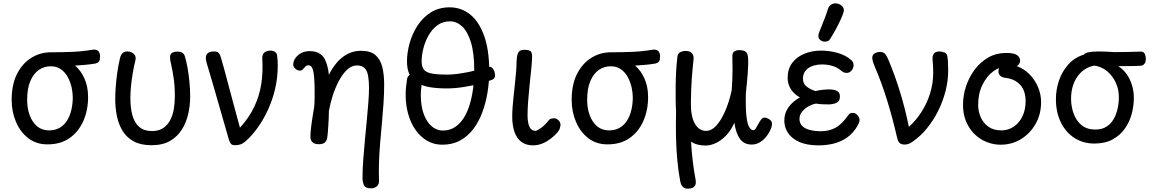

<svg xmlns="http://www.w3.org/2000/svg" viewBox="-20 -856 6927 1153"><path d="M431 -462Q466 -432 487.5 -383.5Q509 -335 509 -273Q509 -194 480.5 -129.5Q452 -65 398 -27Q344 11 265 11Q198 11 150 -26Q102 -63 76 -124Q50 -185 50 -256Q50 -349 82.5 -412.5Q115 -476 168.5 -509Q222 -542 285 -542Q347 -542 411 -544.5Q475 -547 533 -557Q554 -561 567.5 -551.5Q581 -542 581 -516Q581 -497 575 -487.5Q569 -478 550 -474Q520 -469 490 -466.5Q460 -464 431 -462ZM274 -73Q312 -73 339 -89Q366 -105 383 -132.5Q400 -160 408.5 -196Q417 -232 417 -271Q417 -299 410 -331Q403 -363 387.5 -392Q372 -421 346.5 -439.5Q321 -458 284 -458Q245 -458 213 -436Q181 -414 162 -369Q143 -324 143 -255Q143 -205 158.5 -163.5Q174 -122 203 -97.5Q232 -73 274 -73Z M890 16Q826 16 784 -6.5Q742 -29 717.5 -68Q693 -107 682.5 -157Q672 -207 672 -261Q672 -295 675 -335Q678 -375 684 -418Q690 -461 700 -504Q705 -527 716 -537Q727 -547 743 -547Q761 -547 773.5 -540Q786 -533 791.5 -521Q797 -509 793 -493Q784 -457 777 -416Q770 -375 766.5 -336.5Q763 -298 763 -267Q763 -207 775.5 -162.5Q788 -118 816.5 -93.5Q845 -69 893 -69Q932 -69 958.5 -86Q985 -103 1001 -132.5Q1017 -162 1023.5 -199.5Q1030 -237 1030 -278Q1030 -338 1023 -385.5Q1016 -433 1008.5 -465Q1001 -497 1001 -510Q1001 -531 1013 -538.5Q1025 -546 1045 -546Q1065 -546 1076 -538.5Q1087 -531 1091 -515Q1099 -489 1106 -450Q1113 -411 1117.5 -366Q1122 -321 1122 -276Q1122 -224 1110.5 -172.5Q1099 -121 1072.5 -78.5Q1046 -36 1001.5 -10Q957 16 890 16Z M1393 16Q1374 16 1367 8Q1360 0 1355 -16Q1321 -132 1287.5 -250.5Q1254 -369 1221 -478Q1218 -488 1217 -495.5Q1216 -503 1216 -508Q1216 -527 1228 -537Q1240 -547 1266 -547Q1285 -547 1293.5 -537.5Q1302 -528 1307 -509Q1323 -455 1341 -386.5Q1359 -318 1379.5 -242Q1400 -166 1421 -89Q1477 -151 1507.5 -216Q1538 -281 1549 -352Q1560 -423 1555 -504Q1554 -530 1568 -541Q1582 -552 1604 -552Q1620 -552 1631 -544.5Q1642 -537 1644 -524Q1646 -511 1647 -493.5Q1648 -476 1648 -464Q1648 -390 1632 -322Q1616 -254 1588.5 -195Q1561 -136 1526.5 -88Q1492 -40 1454 -7Q1435 9 1419.5 12.5Q1404 16 1393 16Z M2208 275Q2174 275 2165.5 255.5Q2157 236 2157 212Q2157 165 2161 107.5Q2165 50 2171 -11Q2177 -72 2182.5 -131Q2188 -190 2192 -241Q2196 -292 2196 -328Q2196 -371 2190.5 -401Q2185 -431 2169.5 -447Q2154 -463 2123 -463Q2092 -463 2065 -438Q2038 -413 2016 -372Q1994 -331 1978.5 -283Q1963 -235 1955 -189Q1955 -169 1954 -146Q1953 -123 1951.5 -100Q1950 -77 1948.5 -58Q1947 -39 1945 -27Q1943 -13 1932 -1.5Q1921 10 1895 10Q1875 10 1864 3.5Q1853 -3 1848.5 -13Q1844 -23 1844 -34Q1844 -61 1849.5 -103Q1855 -145 1867 -215Q1869 -238 1869.5 -275.5Q1870 -313 1869 -345Q1868 -396 1861 -430Q1854 -464 1831 -464Q1821 -464 1813.5 -456Q1806 -448 1799 -440Q1792 -432 1781 -432Q1766 -432 1753.5 -443.5Q1741 -455 1741 -468Q1741 -478 1744.5 -489Q1748 -500 1756 -510Q1771 -529 1792 -539Q1813 -549 1841 -549Q1885 -549 1912 -525Q1939 -501 1951 -436Q1952 -429 1953 -422Q1954 -415 1955 -407Q1976 -449 2004 -481.5Q2032 -514 2068.5 -532.5Q2105 -551 2148 -551Q2206 -551 2235.5 -524.5Q2265 -498 2276 -452.5Q2287 -407 2287 -349Q2287 -293 2283 -234.5Q2279 -176 2273.5 -117Q2268 -58 2263 1Q2258 60 2256 117Q2254 174 2256 228Q2257 252 2242.5 263.5Q2228 275 2208 275Z M2636 13Q2586 13 2545.5 -10.5Q2505 -34 2476 -75Q2447 -116 2431.5 -170.5Q2416 -225 2416 -288Q2416 -309 2418 -330Q2420 -351 2424 -378Q2426 -395 2437 -404Q2448 -413 2467 -413Q2486 -413 2499.5 -403.5Q2513 -394 2513 -378Q2513 -352 2510 -330Q2507 -308 2507 -288Q2507 -218 2525 -170Q2543 -122 2573 -97Q2603 -72 2639 -72Q2679 -72 2710 -91.5Q2741 -111 2763.5 -145.5Q2786 -180 2800 -226Q2814 -272 2821 -324.5Q2828 -377 2828 -432Q2828 -537 2808 -602Q2788 -667 2755 -697.5Q2722 -728 2682 -728Q2639 -728 2607 -704.5Q2575 -681 2554 -644Q2533 -607 2522.5 -565.5Q2512 -524 2512 -488Q2512 -455 2525.5 -438Q2539 -421 2572.5 -414.5Q2606 -408 2666 -408Q2695 -408 2728 -412.5Q2761 -417 2793.5 -423.5Q2826 -430 2855 -437.5Q2884 -445 2904 -452Q2927 -460 2938.5 -445.5Q2950 -431 2952 -412Q2954 -402 2951 -392.5Q2948 -383 2937 -378Q2912 -367 2865.5 -354.5Q2819 -342 2765 -333.5Q2711 -325 2662 -325Q2606 -325 2561.5 -332.5Q2517 -340 2486.5 -358Q2456 -376 2440 -407.5Q2424 -439 2424 -487Q2424 -539 2439.5 -595.5Q2455 -652 2486.5 -701Q2518 -750 2566.5 -781Q2615 -812 2680 -812Q2750 -812 2803.5 -769Q2857 -726 2887.5 -640.5Q2918 -555 2918 -428Q2918 -366 2908 -303Q2898 -240 2877 -183Q2856 -126 2823 -82Q2790 -38 2743.5 -12.5Q2697 13 2636 13Z M3183 17Q3137 17 3109 -5.5Q3081 -28 3068.5 -67Q3056 -106 3056 -154Q3056 -183 3058.5 -216.5Q3061 -250 3065 -285Q3069 -320 3072.5 -355Q3076 -390 3079 -423Q3082 -456 3082 -484Q3083 -516 3088.5 -531.5Q3094 -547 3104 -552Q3114 -557 3127 -557Q3160 -557 3168.5 -546Q3177 -535 3175 -505Q3174 -476 3169.5 -433Q3165 -390 3160 -341.5Q3155 -293 3151.5 -246.5Q3148 -200 3148 -163Q3148 -120 3159.5 -95Q3171 -70 3196 -70Q3208 -72 3231 -89Q3254 -106 3273 -131Q3281 -142 3292.5 -144Q3304 -146 3308 -146Q3317 -146 3326 -140Q3335 -134 3340.5 -125.5Q3346 -117 3346 -107Q3346 -100 3342 -86Q3338 -72 3326 -59Q3309 -40 3287 -23Q3265 -6 3239 5Q3213 16 3183 17Z M3794 -462Q3829 -432 3850.5 -383.5Q3872 -335 3872 -273Q3872 -194 3843.5 -129.5Q3815 -65 3761 -27Q3707 11 3628 11Q3561 11 3513 -26Q3465 -63 3439 -124Q3413 -185 3413 -256Q3413 -349 3445.5 -412.5Q3478 -476 3531.5 -509Q3585 -542 3648 -542Q3710 -542 3774 -544.5Q3838 -547 3896 -557Q3917 -561 3930.5 -551.5Q3944 -542 3944 -516Q3944 -497 3938 -487.5Q3932 -478 3913 -474Q3883 -469 3853 -466.5Q3823 -464 3794 -462ZM3637 -73Q3675 -73 3702 -89Q3729 -105 3746 -132.5Q3763 -160 3771.5 -196Q3780 -232 3780 -271Q3780 -299 3773 -331Q3766 -363 3750.5 -392Q3735 -421 3709.5 -439.5Q3684 -458 3647 -458Q3608 -458 3576 -436Q3544 -414 3525 -369Q3506 -324 3506 -255Q3506 -205 3521.5 -163.5Q3537 -122 3566 -97.5Q3595 -73 3637 -73Z M4111 277Q4090 277 4079.5 265Q4069 253 4065 233Q4054 176 4047.5 107Q4041 38 4039.5 -36.5Q4038 -111 4040 -186Q4038 -217 4037.5 -257Q4037 -297 4037.5 -341.5Q4038 -386 4040.5 -430.5Q4043 -475 4048 -515Q4050 -535 4065 -542.5Q4080 -550 4097 -550Q4125 -550 4136 -535.5Q4147 -521 4145 -501Q4139 -446 4134.5 -386Q4130 -326 4129 -246Q4127 -160 4152 -115Q4177 -70 4220 -70Q4252 -70 4280.5 -100.5Q4309 -131 4333.5 -186Q4358 -241 4374 -314Q4379 -382 4379 -434.5Q4379 -487 4378 -515Q4377 -538 4388.5 -546.5Q4400 -555 4420 -555Q4446 -555 4459 -544.5Q4472 -534 4473 -499Q4474 -469 4470.5 -419Q4467 -369 4459 -296Q4457 -206 4462.5 -158Q4468 -110 4479.5 -92Q4491 -74 4504 -74Q4512 -74 4519 -85.5Q4526 -97 4534 -112Q4542 -127 4551 -138.5Q4560 -150 4571 -150Q4580 -150 4590.5 -145Q4601 -140 4608.5 -132Q4616 -124 4616 -113Q4616 -101 4611.5 -88.5Q4607 -76 4602 -67Q4592 -47 4576 -29Q4560 -11 4539.5 0.5Q4519 12 4494 12Q4448 12 4423.5 -22Q4399 -56 4390 -119Q4370 -73 4340.5 -42.5Q4311 -12 4279 3Q4247 18 4217 18Q4193 18 4170.5 12.5Q4148 7 4130 -5Q4133 53 4140 111Q4147 169 4157 222Q4161 244 4155 256Q4149 268 4137 272.5Q4125 277 4111 277Z M4897 17Q4824 17 4778 -4.5Q4732 -26 4711 -59.5Q4690 -93 4690 -130Q4690 -164 4702.5 -190Q4715 -216 4736.5 -236.5Q4758 -257 4784 -271Q4762 -283 4745 -300.5Q4728 -318 4719 -340.5Q4710 -363 4710 -389Q4710 -442 4737.5 -478.5Q4765 -515 4811 -533.5Q4857 -552 4911 -552Q4961 -552 5009.5 -538.5Q5058 -525 5091 -496Q5100 -489 5103 -480.5Q5106 -472 5106 -466Q5106 -446 5093.5 -432Q5081 -418 5064 -418Q5060 -418 5051.5 -420Q5043 -422 5036 -428Q5010 -451 4979.5 -460Q4949 -469 4917 -469Q4865 -469 4833.5 -446.5Q4802 -424 4802 -383Q4802 -352 4826 -334.5Q4850 -317 4878 -309Q4895 -314 4918 -316.5Q4941 -319 4961 -319Q4987 -319 5005.5 -310.5Q5024 -302 5024 -276Q5024 -248 5003 -238.5Q4982 -229 4956 -229Q4940 -229 4917.5 -230Q4895 -231 4881 -234Q4860 -231 4836.5 -218Q4813 -205 4797 -185.5Q4781 -166 4781 -142Q4781 -117 4796.5 -100.5Q4812 -84 4841.5 -76Q4871 -68 4911 -68Q4958 -68 4996 -88Q5034 -108 5074 -164Q5081 -174 5087 -176Q5093 -178 5100 -178Q5113 -178 5122 -171Q5131 -164 5136.5 -154Q5142 -144 5142 -135Q5142 -128 5138.5 -119Q5135 -110 5130 -101Q5103 -55 5066 -29.5Q5029 -4 4985.5 6.5Q4942 17 4897 17Z M4931 -606Q4915 -606 4901.5 -620Q4888 -634 4900 -664Q4906 -679 4915.5 -703Q4925 -727 4935.5 -754Q4946 -781 4953 -805Q4958 -819 4970.5 -827.5Q4983 -836 4996 -836Q5011 -836 5023.5 -829.5Q5036 -823 5043 -811.5Q5050 -800 5046 -784Q5041 -766 5028 -737.5Q5015 -709 4998 -678Q4981 -647 4965 -622Q4959 -612 4950.5 -609Q4942 -606 4931 -606Z M5412 12Q5393 12 5383 3Q5373 -6 5368 -26Q5341 -145 5307 -254.5Q5273 -364 5231 -461Q5223 -481 5220.5 -492Q5218 -503 5218 -507Q5218 -522 5226 -530Q5234 -538 5245 -541Q5256 -544 5264 -544Q5283 -544 5293 -534.5Q5303 -525 5313 -502Q5355 -402 5385.5 -302Q5416 -202 5438 -94Q5482 -134 5514.5 -185Q5547 -236 5565.5 -295.5Q5584 -355 5584 -418Q5584 -436 5583.5 -448.5Q5583 -461 5582 -474Q5581 -487 5580 -504Q5579 -518 5587 -532.5Q5595 -547 5623 -547Q5634 -547 5650 -541.5Q5666 -536 5669 -518Q5671 -509 5672 -494.5Q5673 -480 5673.5 -463Q5674 -446 5674 -431Q5674 -372 5658.5 -310.5Q5643 -249 5614.5 -191.5Q5586 -134 5547 -86Q5508 -38 5460 -5Q5443 7 5432 9.5Q5421 12 5412 12Z M6073 -532Q6090 -526 6098 -515Q6106 -504 6106 -492Q6106 -475 6091.5 -462.5Q6077 -450 6060 -452Q6055 -453 6044 -454.5Q6033 -456 6022 -456Q5983 -456 5944 -427Q5905 -398 5879.5 -346Q5854 -294 5854 -226Q5854 -188 5869 -153Q5884 -118 5915 -95.5Q5946 -73 5993 -73Q6035 -73 6068 -95.5Q6101 -118 6120 -157.5Q6139 -197 6139 -248Q6139 -310 6107.5 -345.5Q6076 -381 6021 -388Q6000 -390 5988 -400Q5976 -410 5976 -426Q5976 -449 5988 -458.5Q6000 -468 6029 -468Q6072 -468 6109 -449Q6146 -430 6173.5 -398Q6201 -366 6216.5 -325.5Q6232 -285 6232 -243Q6232 -171 6199.5 -113Q6167 -55 6112 -21Q6057 13 5988 13Q5946 13 5905.5 -3Q5865 -19 5833 -50Q5801 -81 5782 -125.5Q5763 -170 5763 -226Q5763 -283 5781.5 -338.5Q5800 -394 5834 -439Q5868 -484 5915.5 -511Q5963 -538 6021 -538Q6034 -538 6047 -537Q6060 -536 6073 -532Z M6552 6Q6485 6 6433 -27Q6381 -60 6351 -120.5Q6321 -181 6321 -261Q6321 -318 6339.5 -372.5Q6358 -427 6395.5 -469Q6433 -511 6489 -528Q6494 -537 6516.5 -542Q6539 -547 6578 -547Q6593 -547 6621.5 -546Q6650 -545 6673 -543Q6723 -543 6757.5 -544Q6792 -545 6823 -546Q6848 -548 6854.5 -533Q6861 -518 6861 -504Q6861 -482 6852 -472Q6843 -462 6829 -461Q6810 -460 6786.5 -459.5Q6763 -459 6739 -459Q6715 -459 6695 -459Q6729 -437 6749.5 -405.5Q6770 -374 6779.5 -338.5Q6789 -303 6789 -269Q6789 -220 6776 -171.5Q6763 -123 6734.5 -83Q6706 -43 6661 -18.5Q6616 6 6552 6ZM6558 -78Q6597 -78 6624 -95Q6651 -112 6667.5 -140.5Q6684 -169 6691.5 -203.5Q6699 -238 6699 -273Q6699 -319 6680.5 -359.5Q6662 -400 6629.5 -427.5Q6597 -455 6554 -462Q6529 -459 6503.5 -445Q6478 -431 6457.5 -406Q6437 -381 6424.5 -345Q6412 -309 6412 -263Q6412 -216 6427.5 -173.5Q6443 -131 6475 -104.5Q6507 -78 6558 -78Z"/></svg>

Font: Playpen Sans
Style: Regular
Weight: 400
Designer: Laura Meseguer, Veronika Burian, José Scaglione, Kostas Bartsokas, Vera Evstafieva, Tom Grace, Yorlmar Campos
Foundry: TypeTogether
Version: Version 2.000